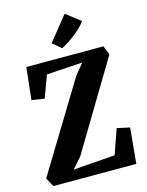

<svg xmlns="http://www.w3.org/2000/svg" viewBox="-143 -1086 901 1173"><g transform="rotate(-15 307.0 -499.5)"><path d="M45 0 14.5 -56 354 -614 410.5 -683.5 183.5 -669 132 -529.5 51.5 -542 73.5 -745.5H561L583.5 -688L250 -132L190 -65L455 -85L510 -242L590.5 -224.5L569.5 0ZM315 -799.5 260.5 -845.5 383.5 -999 475.5 -928.5Q460 -907.5 440.2 -888.8Q420.5 -870 399 -853.5Q377.5 -837 356.2 -823.2Q335 -809.5 315.5 -799.5Z"/></g></svg>

Font: Merriweather 24pt SemiCondensed Black
Style: Regular
Weight: 900
Width: 4
Designer: Eben Sorkin
Foundry: Eben Sorkin
Version: Version 2.100